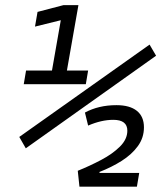

<svg xmlns="http://www.w3.org/2000/svg" viewBox="-20 -713 626 734"><path d="M283.7 0.5 277.3 -60.1Q323.2 -78.6 366.7 -101.6Q410.2 -124.5 438.5 -152.6Q466.8 -180.7 466.8 -213.4Q466.8 -254.9 413.1 -254.9Q367.7 -254.9 316.9 -232.9L304.7 -282.7Q356.9 -311 425.3 -311Q476.1 -311 503.2 -289.3Q530.3 -267.6 530.3 -226.1Q530.3 -186.5 507.1 -154.5Q483.9 -122.6 445.3 -98.1Q406.7 -73.7 360.4 -55.7V-51.8H512.2L503.4 0.5ZM70.8 -391.1 79.6 -443.4H178.7L212.4 -635.7L113.8 -611.3L123.5 -667.5L222.7 -693.4H279.8L235.8 -443.4H316.9L308.1 -391.1ZM78.6 -146 53.7 -189.5 551.8 -542.5 576.7 -500Z"/></svg>

Font: Cascadia Mono Light
Style: Italic
Weight: 300
Italic angle: -10°
Monospace: yes
Designer: Aaron Bell
Foundry: Saja Typeworks
Version: Version 2404.023; ttfautohint (v1.8.4)